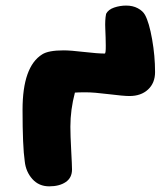

<svg xmlns="http://www.w3.org/2000/svg" viewBox="-20 -656 573 682"><path d="M154.8 5.9Q118.2 5.9 95 -20Q71.8 -45.9 67.9 -83Q60.1 -136.2 60.1 -266.1Q60.1 -419.4 129.9 -462.9Q151.9 -477.1 206.1 -477.1Q230.5 -477.1 278.8 -471.4Q327.1 -465.8 352.1 -465.8Q356 -465.8 355.7 -494.1Q355.5 -522.5 354 -554Q352.5 -585.4 356.9 -606.9Q364.7 -622.1 385.5 -629.2Q406.2 -636.2 428.2 -636.2Q451.7 -636.2 469.5 -626.7Q487.3 -617.2 495.1 -603Q509.8 -576.2 520.3 -516.6Q530.8 -457 530.8 -399.9Q530.8 -361.3 505.9 -338.1Q481 -314.9 439.9 -314.9Q418.9 -314.9 366.2 -321.5Q313.5 -328.1 284.2 -328.1Q258.3 -328.1 246.1 -327.1Q230 -266.1 230 -206.1Q230 -175.8 232.9 -121.8Q235.8 -67.9 235.8 -54.2Q235.8 -24.4 213.4 -9.3Q190.9 5.9 154.8 5.9Z"/></svg>

Font: Shantell Sans Irregular Bouncy
Style: Regular
Weight: 800
Designer: Stephen Nixon, Anya Danilova, Shantell Martin
Foundry: Arrow Type
Version: Version 1.006;[9816181b4]